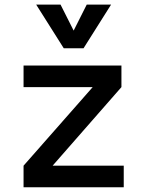

<svg xmlns="http://www.w3.org/2000/svg" viewBox="-20 -796 626 816"><path d="M80.1 0V-91.8L374 -425.8H80.1V-517.6H496.1V-425.8L203.6 -91.8H505.9V0ZM251 -590.8 133.8 -776.4H237.3L293 -666L348.6 -776.4H452.1L335 -590.8Z"/></svg>

Font: Cascadia Mono PL
Style: Regular
Weight: 400
Monospace: yes
Designer: Aaron Bell
Foundry: Saja Typeworks
Version: Version 2404.023; ttfautohint (v1.8.4)